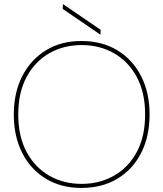

<svg xmlns="http://www.w3.org/2000/svg" viewBox="-20 -914 805 946"><path d="M381 12Q281 12 206 -33.5Q131 -79 89.5 -160.5Q48 -242 48 -350Q48 -457 89.5 -538.5Q131 -620 206 -666Q281 -712 381 -712Q483 -712 558.5 -666Q634 -620 675.5 -538.5Q717 -457 717 -350Q717 -242 675.5 -160.5Q634 -79 558.5 -33.5Q483 12 381 12ZM382 -8Q470 -8 541 -48Q612 -88 653.5 -164.5Q695 -241 695 -350Q695 -459 653.5 -535.5Q612 -612 541 -652Q470 -692 382 -692Q294 -692 223.5 -652Q153 -612 111.5 -535.5Q70 -459 70 -350Q70 -241 111.5 -164.5Q153 -88 223.5 -48Q294 -8 382 -8ZM475 -743 289 -870 290 -894 476 -767Z"/></svg>

Font: DM Sans 20pt Thin
Style: Regular
Weight: 250
Version: Version 4.004;gftools[0.9.30]